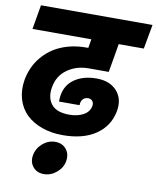

<svg xmlns="http://www.w3.org/2000/svg" viewBox="-105 -820 950 1167"><g transform="rotate(10 370.0 -236.5)"><path d="M25.9 -589.8 51.8 -740.2H740.2L712.9 -589.8H558.1L527.8 -413.1H403.8Q328.1 -413.1 272.2 -373Q216.3 -333 204.1 -261.2Q192.9 -196.8 224.9 -156Q256.8 -115.2 335.9 -115.2Q387.2 -115.2 423.1 -135Q459 -154.8 465.8 -191.9Q468.8 -210.4 459.2 -222.2Q449.7 -233.9 433.1 -233.9Q417 -233.9 405.3 -224.9Q393.6 -215.8 390.1 -200.2Q388.2 -194.3 388.2 -183.1H261.2Q261.2 -206.1 264.2 -223.1Q275.4 -289.1 329.1 -325Q382.8 -360.8 462.9 -360.8Q543.9 -360.8 587.9 -312.5Q631.8 -264.2 618.2 -187Q600.6 -92.8 522.5 -39.3Q444.3 14.2 317.9 14.2Q247.6 14.2 189.5 -6.6Q131.3 -27.3 92.8 -64.7Q54.2 -102.1 37.8 -157Q21.5 -211.9 32.2 -276.9Q47.4 -358.9 95.9 -418Q144.5 -477.1 214.1 -506.1Q283.7 -535.2 367.2 -535.2H379.9L389.2 -589.8ZM246.1 267.1Q203.1 267.1 179 237.5Q154.8 208 162.1 166Q169.4 122.6 204.3 92.3Q239.3 62 282.2 62Q325.7 62 350.1 92Q374.5 122.1 367.2 166Q359.9 208 324.7 237.5Q289.6 267.1 246.1 267.1Z"/></g></svg>

Font: Poppins ExtraBold
Style: Italic
Weight: 800
Italic angle: -10°
Designer: Ninad Kale (Devanagari), Jonny Pinhorn (Latin)
Foundry: Indian Type Foundry
Version: Version 3.200;PS 1.000;hotconv 16.6.54;makeotf.lib2.5.65590